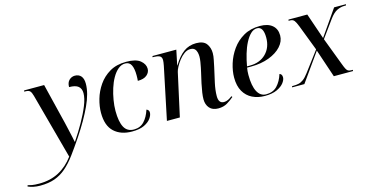

<svg xmlns="http://www.w3.org/2000/svg" viewBox="-237 -927 3017 1549"><g transform="rotate(-15 1271.0 -153.0)"><path d="M-59 240Q-88 240 -114.5 234.5Q-141 229 -160 220L-157 210Q-144 214 -122 218Q-100 222 -62 222Q31 222 102.5 184Q174 146 227 74L79 -473Q71 -503 60 -514.5Q49 -526 22 -526H12L14 -536H181L251 -250Q256 -231 263.5 -199.5Q271 -168 278.5 -134Q286 -100 292.5 -72Q299 -44 301 -30H303Q347 -95 385 -162Q423 -229 447 -288.5Q471 -348 471 -391Q471 -429 447.5 -448.5Q424 -468 371 -468Q371 -506 391.5 -525.5Q412 -545 439 -545Q472 -545 490.5 -523.5Q509 -502 509 -460Q509 -381 461.5 -279Q414 -177 336 -60Q285 16 243 72.5Q201 129 158 166Q115 203 63.5 221.5Q12 240 -59 240Z M771 10Q677 10 621.5 -41.5Q566 -93 566 -200Q566 -254 583 -313.5Q600 -373 636.5 -426Q673 -479 730 -512.5Q787 -546 868 -546Q949 -546 985.5 -516Q1022 -486 1022 -447Q1022 -417 996.5 -395Q971 -373 920 -373Q921 -383 921.5 -394.5Q922 -406 922 -418Q922 -475 907 -505Q892 -535 857 -535Q825 -535 798 -512.5Q771 -490 749.5 -452.5Q728 -415 713.5 -369Q699 -323 691 -275Q683 -227 683 -185Q683 -95 708 -48.5Q733 -2 789 -2Q842 -2 875 -37Q908 -72 927 -131Q948 -123 948 -102Q948 -79 929.5 -53Q911 -27 872.5 -8.5Q834 10 771 10Z M1491 10Q1443 10 1418 -18.5Q1393 -47 1393 -92Q1393 -116 1397.5 -147Q1402 -178 1411 -221L1431 -309Q1434 -322 1438.5 -343.5Q1443 -365 1447 -389.5Q1451 -414 1451 -434Q1451 -450 1447 -468Q1443 -486 1431 -498.5Q1419 -511 1394 -511Q1368 -511 1343.5 -493.5Q1319 -476 1299 -450Q1279 -424 1266 -399Q1253 -374 1250 -359L1171 0H1063L1154 -436Q1160 -467 1160 -482Q1160 -509 1142 -517.5Q1124 -526 1095 -526H1084L1086 -536H1285L1259 -411H1261Q1302 -479 1347 -512Q1392 -545 1452 -545Q1513 -545 1537.5 -512Q1562 -479 1562 -433Q1562 -408 1555.5 -378Q1549 -348 1544 -322L1516 -197Q1510 -170 1506.5 -142Q1503 -114 1503 -89Q1503 -28 1548 -28Q1566 -28 1583.5 -36.5Q1601 -45 1617 -58L1623 -50Q1599 -29 1567 -9.5Q1535 10 1491 10Z M1880 10Q1822 10 1776 -12.5Q1730 -35 1703.5 -81Q1677 -127 1677 -197Q1677 -251 1695.5 -311.5Q1714 -372 1752 -425.5Q1790 -479 1848 -512.5Q1906 -546 1985 -546Q2051 -546 2087.5 -515.5Q2124 -485 2124 -430Q2124 -381 2086.5 -339.5Q2049 -298 1983 -273Q1917 -248 1834 -248H1799Q1794 -218 1794 -188Q1794 -96 1819.5 -48Q1845 0 1893 0Q1951 0 1985.5 -36.5Q2020 -73 2038 -131Q2059 -125 2059 -98Q2059 -77 2040 -52Q2021 -27 1981.5 -8.5Q1942 10 1880 10ZM1825 -258Q1909 -258 1960 -309Q2011 -360 2011 -442Q2011 -534 1958 -534Q1929 -534 1904.5 -510.5Q1880 -487 1859.5 -447.5Q1839 -408 1824.5 -358.5Q1810 -309 1801 -258Z M2109 0 2111 -10H2123Q2146 -10 2166.5 -14.5Q2187 -19 2207 -34Q2227 -49 2251 -81L2375 -246L2293 -460Q2279 -496 2267.5 -511Q2256 -526 2232 -526H2220L2222 -536H2379L2453 -320L2603 -536H2702L2699 -526H2686Q2656 -526 2625 -511.5Q2594 -497 2561 -452L2457 -309L2543 -82Q2554 -52 2562 -36.5Q2570 -21 2579.5 -15.5Q2589 -10 2607 -10H2619L2617 0H2457L2378 -235L2211 0Z"/></g></svg>

Font: Noto Serif Display Medium
Style: Italic
Weight: 500
Italic angle: -12°
Designer: Monotype Design Team
Foundry: Monotype Imaging Inc.
Version: Version 2.009